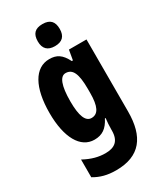

<svg xmlns="http://www.w3.org/2000/svg" viewBox="-245 -856 1001 1183"><g transform="rotate(-30 255.5 -264.0)"><path d="M270 -768C216 -768 192 -742 192 -689C192 -637 219 -611 270 -611C322 -611 348 -637 348 -689C348 -741 324 -768 270 -768ZM198 -560C95 -560 34 -452 34 -271C34 -96 94 10 193 10C249 10 284 -15 313 -72H318C315 -49 313 -16 313 6V14C313 89 274 116 210 116C162 116 114 104 59 74V200C104 227 152 240 214 240C385 240 458 141 458 -38V-550H333L321 -480H313C283 -540 250 -560 198 -560ZM242 -435C292 -435 313 -390 313 -282V-254C313 -158 291 -115 244 -115C202 -115 181 -165 181 -269C181 -381 203 -435 242 -435Z"/></g></svg>

Font: Noto Sans Arabic UI XCn XBd
Style: Regular
Weight: 800
Width: 2
Designer: Monotype Design Team, Nadine Chahine and Nizar Qandah
Foundry: Monotype Imaging Inc.
Version: Version 2.010